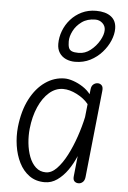

<svg xmlns="http://www.w3.org/2000/svg" viewBox="-61 -970 685 1025"><g transform="rotate(5 281.0 -458.0)"><path d="M218 10Q169.5 10 135.2 -14.8Q101 -39.5 80.5 -80.5Q60 -121.5 52.5 -171.2Q45 -221 50 -271Q59.5 -359 92 -421.5Q124.5 -484 172.8 -517.5Q221 -551 276.5 -551Q297 -551 323.2 -542Q349.5 -533 374.5 -516.8Q399.5 -500.5 416 -479L419 -506Q421 -524 431.5 -532.5Q442 -541 454.5 -541Q467 -541 475.8 -532Q484.5 -523 482 -502L433 -36.5Q431 -18 420.8 -9Q410.5 0 399 0Q385 0 376.5 -8.2Q368 -16.5 370 -35L381.5 -144.5Q364.5 -103.5 339.8 -68.2Q315 -33 284.2 -11.5Q253.5 10 218 10ZM113.5 -268Q109.5 -230 113.5 -190.5Q117.5 -151 130.2 -117.5Q143 -84 165.2 -63.5Q187.5 -43 219.5 -43Q249.5 -43 277.5 -71.8Q305.5 -100.5 329.8 -147.2Q354 -194 372.8 -248.8Q391.5 -303.5 402.5 -355L410 -425Q386.5 -454.5 347.2 -474.5Q308 -494.5 273.5 -494.5Q233 -494.5 199.2 -465.2Q165.5 -436 143 -385Q120.5 -334 113.5 -268ZM323 -644.5Q296.5 -644.5 274.2 -654.5Q252 -664.5 239 -684.2Q226 -704 226 -732.5Q226 -768 239 -802.2Q252 -836.5 276.5 -864.2Q301 -892 335.5 -908.8Q370 -925.5 412.5 -925.5Q463.5 -925.5 492.5 -903.5Q521.5 -881.5 521.5 -838.5Q521.5 -808.5 507.5 -775Q493.5 -741.5 467.2 -711.8Q441 -682 404.5 -663.2Q368 -644.5 323 -644.5ZM338.5 -693.5Q372.5 -693.5 401.5 -716.2Q430.5 -739 448.5 -770.5Q466.5 -802 466.5 -827.5Q466.5 -849 450.5 -863.8Q434.5 -878.5 412.5 -878.5Q369 -878.5 339.8 -857.2Q310.5 -836 295.5 -806.2Q280.5 -776.5 280.5 -751Q280.5 -729 285 -716.5Q289.5 -704 302 -698.8Q314.5 -693.5 338.5 -693.5Z"/></g></svg>

Font: Edu SA Hand
Style: Regular
Weight: 400
Designer: Tina and Corey Anderson, Eben Sorkin, Mirko Velimirovic
Foundry: Google for Education
Version: Version 2.000